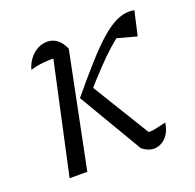

<svg xmlns="http://www.w3.org/2000/svg" viewBox="-95 -591 704 693"><g transform="rotate(-20 257.0 -244.0)"><path d="M61 0 161 -460 172 -426Q138 -427 114 -424.5Q90 -422 65 -415Q72 -439 85.5 -456Q99 -473 116.5 -482Q134 -491 153 -491Q174 -491 191 -478Q208 -465 218 -440L129 0ZM339 -15 195 -259 244 -291 404 -30 367 -59Q381 -58 394.5 -59Q408 -60 422 -63.5Q436 -67 454 -71Q451 -48 441 -31Q431 -14 416 -5Q401 4 384 4Q373 4 361 -1Q349 -6 339 -15ZM230 -252 195 -259Q248 -323 288 -367.5Q328 -412 359.5 -439.5Q391 -467 417.5 -479.5Q444 -492 467 -492Q472 -492 477 -491.5Q482 -491 488 -490L467 -397L378 -421L421 -439Q392 -418 365.5 -394.5Q339 -371 307 -337.5Q275 -304 230 -252Z"/></g></svg>

Font: Piazzolla Thin Light
Style: Italic
Weight: 300
Italic angle: -11.3°
Version: Version 2.005